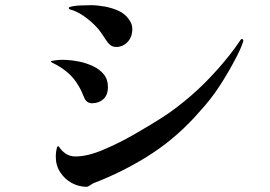

<svg xmlns="http://www.w3.org/2000/svg" viewBox="-20 -726 1040 740"><path d="M396 -391Q396 -360 378.5 -344Q361 -328 335 -328Q313 -328 304 -351Q298 -365 294 -374Q290 -383 284 -393Q266 -425 240 -447Q214 -469 180 -485Q174 -489 179 -491Q193 -494 207.5 -495Q222 -496 236 -495Q259 -494 286 -488.5Q313 -483 338.5 -471Q364 -459 380 -439.5Q396 -420 396 -391ZM916 -562Q909 -541 894.5 -512.5Q880 -484 863 -454.5Q846 -425 830.5 -401Q815 -377 806 -365Q788 -340 768.5 -317.5Q749 -295 728 -272Q646 -184 548 -123Q450 -62 343 -21Q339 -20 329 -13Q319 -6 314 -6Q284 -6 257 -20.5Q230 -35 212.5 -61.5Q195 -88 195 -122Q195 -141 200 -159Q201 -161 203.5 -162Q206 -163 207 -161Q217 -145 233 -134Q249 -123 271 -123Q317 -123 377.5 -148.5Q438 -174 497 -208Q555 -241 606.5 -274Q658 -307 716 -357Q766 -400 817 -457Q868 -514 905 -569Q910 -578 915 -575Q920 -572 916 -562ZM490 -614Q490 -584 472 -564.5Q454 -545 428 -545Q414 -545 404.5 -553Q395 -561 387 -574Q378 -588 369 -601Q360 -614 349 -625Q330 -645 303 -664Q276 -683 249 -690Q245 -692 245 -695Q245 -698 249 -699Q265 -704 289.5 -705Q314 -706 331 -706Q354 -706 382.5 -701Q411 -696 436.5 -684.5Q462 -673 477 -651Q490 -634 490 -614Z"/></svg>

Font: Kaisei Tokumin
Style: Regular
Weight: 400
Designer: Font-Kai, 金井和夫
Foundry: KAZUO KANAI
Version: Version 5.003